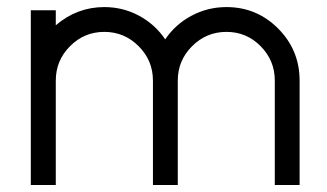

<svg xmlns="http://www.w3.org/2000/svg" viewBox="-20 -531 939 551"><path d="M68.4 0V-501.5H140.1V-458.5Q201.2 -510.7 279.3 -510.7Q333 -510.7 379.2 -485.8Q425.3 -460.9 454.1 -418Q482.9 -460.9 529.5 -485.8Q576.2 -510.7 629.9 -510.7Q716.8 -510.7 778.3 -449Q839.8 -387.2 839.8 -299.8V0H768.6V-299.8Q768.6 -357.4 728 -398.4Q687.5 -439.5 629.9 -439.5Q572.3 -439.5 531.2 -398.4Q490.2 -357.4 490.2 -299.8V0H418.9V-299.8Q418.9 -357.4 377.9 -398.4Q336.9 -439.5 279.3 -439.5Q221.7 -439.5 180.9 -398.4Q140.1 -357.4 140.1 -299.8V0Z"/></svg>

Font: Basically A Sans Serif
Style: Regular
Weight: 400
Designer: Hyung-Suk Kim
Foundry: Mental Design
Version: 1.000